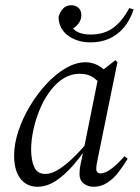

<svg xmlns="http://www.w3.org/2000/svg" viewBox="-20 -702 537 734"><path d="M122 12Q98 12 78 -0.5Q58 -13 46 -39.5Q34 -66 34 -108Q34 -152 50.5 -201.5Q67 -251 95 -297.5Q123 -344 158 -381.5Q193 -419 231.5 -441.5Q270 -464 307 -464Q325 -464 342.5 -457.5Q360 -451 375.5 -438Q391 -425 402 -407L376 -368Q363 -385 341 -402.5Q319 -420 285 -420Q264 -420 245 -413Q226 -406 209.5 -393Q193 -380 179 -363Q153 -332 135 -290.5Q117 -249 108 -207Q99 -165 99 -132Q99 -89 111 -63Q123 -37 154 -37Q174 -37 198 -50.5Q222 -64 253.5 -93Q285 -122 324 -169L332 -164H330Q298 -115 264 -75Q230 -35 195 -11.5Q160 12 122 12ZM337 12Q316 12 300 -0.5Q284 -13 284 -36Q284 -42 284.5 -50Q285 -58 288.5 -76.5Q292 -95 300 -130L301 -135L359 -423L364 -427L421 -472L429 -464L355 -102Q352 -86 350 -76Q348 -66 348 -55Q348 -48 352.5 -43.5Q357 -39 364 -39Q382 -39 406 -57Q430 -75 456 -105L468 -95Q453 -70 434 -45Q415 -20 391 -4Q367 12 337 12ZM326 -540Q275 -540 239.5 -566.5Q204 -593 204 -638Q210 -658 222 -670Q234 -682 253 -682Q269 -682 280 -672Q291 -662 291 -644Q291 -625 278.5 -610Q266 -595 248 -587L246 -610Q262 -585 281.5 -577.5Q301 -570 326 -570Q379 -570 414 -596.5Q449 -623 474 -671L491 -666Q477 -624 453 -596Q429 -568 397 -554Q365 -540 326 -540Z"/></svg>

Font: Source Serif 4 60pt
Style: Italic
Weight: 400
Italic angle: -12°
Version: Version 4.004;hotconv 1.0.116;makeotfexe 2.5.65601